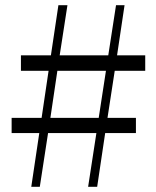

<svg xmlns="http://www.w3.org/2000/svg" viewBox="-20 -723 605 743"><path d="M321 0H356L387 -208H506V-267H396L424 -449H542V-509H433L462 -703H429L399 -509H211L241 -703H206L177 -509H61V-449H168L141 -267H25V-208H132L101 0H134L166 -208H353ZM175 -267 202 -449H390L362 -267Z"/></svg>

Font: Noto Serif CJK KR Light
Style: Regular
Weight: 300
Designer: Ryoko NISHIZUKA 西塚涼子 (kana & ideographs); Frank Grießhammer (Latin, Greek & Cyrillic); Wenlong ZHANG 张文龙 (bopomofo); San
Foundry: Adobe
Version: Version 2.001;hotconv 1.1.0;makeotfexe 2.6.0